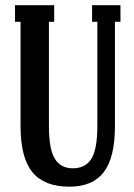

<svg xmlns="http://www.w3.org/2000/svg" viewBox="-20 -700 511 730"><path d="M244.1 9.8Q148.4 9.8 103.3 -45.2Q58.1 -100.1 58.1 -221.2V-617.2H37.1V-680.2H186V-617.2H166V-221.2Q166 -132.8 188.5 -96.4Q210.9 -60.1 256.8 -60.1Q304.7 -60.1 327.4 -96.2Q350.1 -132.3 350.1 -221.2V-617.2H330.1V-680.2H438V-617.2H417V-221.2Q417 -100.6 374.5 -45.4Q332 9.8 244.1 9.8Z"/></svg>

Font: Margherita Bold
Style: Regular
Weight: 700
Designer: James Puckett
Foundry: Dunwich Type Founders
Version: Version 1.008;hotconv 1.0.109;makeotfexe 2.5.65596